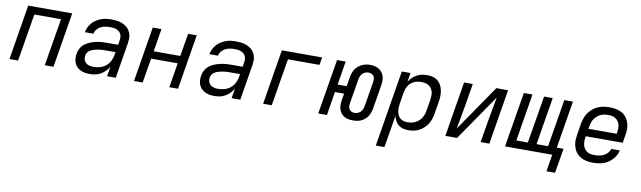

<svg xmlns="http://www.w3.org/2000/svg" viewBox="-42 -1078 6085 1822"><g transform="rotate(10 3000.0 -167.5)"><path d="M32 0 119 -530H543L456 0H372L448 -457H191L115 0Z M809 8Q785 8 762 4.5Q739 1 719 -8.5Q699 -18 683 -33.5Q667 -49 658.5 -69Q650 -89 648 -112.5Q646 -136 650 -159Q654 -186 668 -212Q682 -238 705 -256Q728 -274 754.5 -284.5Q781 -295 808.5 -301.5Q836 -308 863 -310Q890 -312 917 -312H1024L1031 -358Q1034 -373 1032.5 -389Q1031 -405 1024.5 -418Q1018 -431 1006 -440.5Q994 -450 980 -455.5Q966 -461 950.5 -462.5Q935 -464 919 -464Q897 -464 874.5 -460.5Q852 -457 831 -446Q810 -435 794.5 -416.5Q779 -398 775 -375H692Q697 -400 708 -423Q719 -446 736 -466Q753 -486 775.5 -500Q798 -514 822 -523Q846 -532 870.5 -535Q895 -538 919 -538Q940 -538 961 -536Q982 -534 1001.5 -529Q1021 -524 1038.5 -515Q1056 -506 1071 -493Q1086 -480 1096 -463.5Q1106 -447 1111.5 -427.5Q1117 -408 1116.5 -387Q1116 -366 1113 -346L1056 0H972L988 -94Q974 -71 954 -50.5Q934 -30 910.5 -16.5Q887 -3 860.5 2.5Q834 8 809 8ZM830 -65Q860 -65 891 -73.5Q922 -82 947 -102Q972 -122 987 -150.5Q1002 -179 1007 -210L1012 -239H917Q903 -239 890 -238.5Q877 -238 864 -236.5Q851 -235 837.5 -232.5Q824 -230 811 -226.5Q798 -223 785 -217.5Q772 -212 761 -203.5Q750 -195 743 -182.5Q736 -170 734 -157Q730 -137 736 -118Q742 -99 756.5 -86.5Q771 -74 790.5 -69.5Q810 -65 830 -65Z M1232 0 1319 -530H1403L1367 -310H1623L1660 -530H1743L1656 0H1572L1611 -237H1355L1315 0Z M2009 8Q1985 8 1962 4.5Q1939 1 1919 -8.5Q1899 -18 1883 -33.5Q1867 -49 1858.5 -69Q1850 -89 1848 -112.5Q1846 -136 1850 -159Q1854 -186 1868 -212Q1882 -238 1905 -256Q1928 -274 1954.5 -284.5Q1981 -295 2008.5 -301.5Q2036 -308 2063 -310Q2090 -312 2117 -312H2224L2231 -358Q2234 -373 2232.5 -389Q2231 -405 2224.5 -418Q2218 -431 2206 -440.5Q2194 -450 2180 -455.5Q2166 -461 2150.5 -462.5Q2135 -464 2119 -464Q2097 -464 2074.5 -460.5Q2052 -457 2031 -446Q2010 -435 1994.5 -416.5Q1979 -398 1975 -375H1892Q1897 -400 1908 -423Q1919 -446 1936 -466Q1953 -486 1975.5 -500Q1998 -514 2022 -523Q2046 -532 2070.5 -535Q2095 -538 2119 -538Q2140 -538 2161 -536Q2182 -534 2201.5 -529Q2221 -524 2238.5 -515Q2256 -506 2271 -493Q2286 -480 2296 -463.5Q2306 -447 2311.5 -427.5Q2317 -408 2316.5 -387Q2316 -366 2313 -346L2256 0H2172L2188 -94Q2174 -71 2154 -50.5Q2134 -30 2110.5 -16.5Q2087 -3 2060.5 2.5Q2034 8 2009 8ZM2030 -65Q2060 -65 2091 -73.5Q2122 -82 2147 -102Q2172 -122 2187 -150.5Q2202 -179 2207 -210L2212 -239H2117Q2103 -239 2090 -238.5Q2077 -238 2064 -236.5Q2051 -235 2037.5 -232.5Q2024 -230 2011 -226.5Q1998 -223 1985 -217.5Q1972 -212 1961 -203.5Q1950 -195 1943 -182.5Q1936 -170 1934 -157Q1930 -137 1936 -118Q1942 -99 1956.5 -86.5Q1971 -74 1990.5 -69.5Q2010 -65 2030 -65Z M2476 0 2563 -530H2951L2939 -456H2635L2559 0Z M3342 8Q3320 8 3298.5 4Q3277 0 3259 -10.5Q3241 -21 3227.5 -37.5Q3214 -54 3208 -74Q3202 -94 3201.5 -116.5Q3201 -139 3205 -161L3216 -228H3128L3091 0H3007L3095 -530H3178L3141 -302H3228L3244 -397Q3247 -416 3254 -435Q3261 -454 3272.5 -471Q3284 -488 3300.5 -501.5Q3317 -515 3335.5 -523.5Q3354 -532 3373.5 -536Q3393 -540 3413 -540Q3435 -540 3456.5 -535Q3478 -530 3496 -519.5Q3514 -509 3527 -492.5Q3540 -476 3546.5 -456Q3553 -436 3553 -413.5Q3553 -391 3550 -369L3511 -133Q3507 -114 3500.5 -95Q3494 -76 3482.5 -59Q3471 -42 3454.5 -28.5Q3438 -15 3419.5 -6.5Q3401 2 3381 5Q3361 8 3342 8ZM3344 -65Q3359 -65 3374.5 -70.5Q3390 -76 3402 -88Q3414 -100 3420 -115Q3426 -130 3429 -145L3468 -381Q3471 -397 3470 -412.5Q3469 -428 3461.5 -440.5Q3454 -453 3440 -459Q3426 -465 3410 -465Q3395 -465 3379.5 -459Q3364 -453 3352.5 -441.5Q3341 -430 3334.5 -415Q3328 -400 3326 -385L3287 -149Q3284 -133 3285 -118Q3286 -103 3293.5 -90.5Q3301 -78 3314.5 -71.5Q3328 -65 3344 -65Z M3598 205 3719 -530H3803L3789 -444Q3803 -466 3822.5 -485Q3842 -504 3865.5 -516Q3889 -528 3914.5 -533Q3940 -538 3965 -538Q3965 -538 3965 -538Q3965 -538 3965 -538Q3994 -538 4020.5 -530.5Q4047 -523 4067.5 -505.5Q4088 -488 4099.5 -464Q4111 -440 4116 -413Q4121 -386 4119.5 -357.5Q4118 -329 4113 -300L4095 -190Q4091 -164 4082.5 -138.5Q4074 -113 4059.5 -89.5Q4045 -66 4024.5 -47Q4004 -28 3979.5 -15Q3955 -2 3928.5 3Q3902 8 3876 8Q3849 8 3824 1.5Q3799 -5 3780.5 -20.5Q3762 -36 3750 -58Q3738 -80 3733 -105L3681 205ZM3856 -65Q3874 -65 3892.5 -68.5Q3911 -72 3928.5 -80.5Q3946 -89 3961.5 -102Q3977 -115 3987.5 -131.5Q3998 -148 4004.5 -166Q4011 -184 4014 -202L4032 -312Q4035 -331 4035.5 -350.5Q4036 -370 4031.5 -388Q4027 -406 4017 -421Q4007 -436 3992 -446Q3977 -456 3958.5 -460Q3940 -464 3921 -464Q3904 -464 3886.5 -461.5Q3869 -459 3852 -451Q3835 -443 3820.5 -431Q3806 -419 3796 -403.5Q3786 -388 3780 -371Q3774 -354 3771 -337L3753 -227Q3750 -207 3749 -187.5Q3748 -168 3751.5 -149.5Q3755 -131 3763 -114.5Q3771 -98 3785 -86.5Q3799 -75 3817.5 -70Q3836 -65 3856 -65Z M4232 0 4319 -530H4403L4368 -318Q4358 -260 4347 -202Q4336 -144 4326 -87L4630 -530H4743L4656 0H4572L4607 -212Q4617 -270 4628 -328Q4639 -386 4649 -443L4345 0Z M5318 164H5235L5262 0H4807L4895 -530H4978L4903 -74H5014L5090 -530H5173L5098 -73H5209L5285 -530H5368L5293 -74H5358Z M5657 8Q5633 8 5610 5Q5587 2 5565.5 -5.5Q5544 -13 5526 -25.5Q5508 -38 5494 -55Q5480 -72 5471.5 -93Q5463 -114 5459 -136.5Q5455 -159 5456.5 -182.5Q5458 -206 5462 -230L5480 -340Q5485 -367 5494.5 -394Q5504 -421 5521 -445Q5538 -469 5561.5 -488Q5585 -507 5612 -518.5Q5639 -530 5667 -534Q5695 -538 5722 -538Q5753 -538 5783.5 -532Q5814 -526 5839.5 -511.5Q5865 -497 5883 -473.5Q5901 -450 5910 -422Q5919 -394 5919 -362.5Q5919 -331 5913 -300L5901 -228H5545L5543 -218Q5540 -198 5540 -178.5Q5540 -159 5544.5 -141.5Q5549 -124 5559.5 -108.5Q5570 -93 5585 -83Q5600 -73 5619 -69.5Q5638 -66 5657 -66Q5679 -66 5701.5 -69.5Q5724 -73 5744.5 -83Q5765 -93 5781.5 -111Q5798 -129 5804 -151H5887Q5878 -114 5855 -82Q5832 -50 5799.5 -29Q5767 -8 5730 0Q5693 8 5657 8ZM5557 -302H5830L5832 -312Q5835 -331 5835.5 -350.5Q5836 -370 5831.5 -388Q5827 -406 5817 -421Q5807 -436 5792 -446Q5777 -456 5758.5 -460Q5740 -464 5721 -464Q5702 -464 5683.5 -461Q5665 -458 5647.5 -450Q5630 -442 5614.5 -428.5Q5599 -415 5588 -399Q5577 -383 5571 -364.5Q5565 -346 5562 -328Z"/></g></svg>

Font: Iosevka Curly Extended Oblique
Style: Regular
Weight: 400
Width: 7
Italic angle: -9°
Monospace: yes
Designer: Belleve Invis
Foundry: Belleve Invis
Version: Version 11.1.0; ttfautohint (v1.8.3)